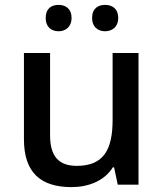

<svg xmlns="http://www.w3.org/2000/svg" viewBox="-20 -807 670 786"><path d="M167 -733C167 -697 190 -679 220 -679C248 -679 273 -697 273 -733C273 -772 248 -787 220 -787C190 -787 167 -772 167 -733ZM357 -733C357 -697 381 -679 410 -679C439 -679 464 -697 464 -733C464 -772 439 -787 410 -787C381 -787 357 -772 357 -733ZM547 -590H441V-317C441 -195 405 -128 294 -128C219 -128 185 -169 185 -253V-590H78V-237C78 -100 147 -41 273 -41C341 -41 407 -66 442 -122H447L462 -51H547Z"/></svg>

Font: Noto Sans Tamil UI Medium
Style: Regular
Weight: 500
Designer: Jelle Bosma - Monotype Design Team
Foundry: Monotype Imaging Inc.
Version: Version 2.004